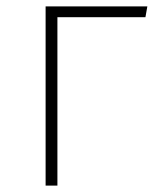

<svg xmlns="http://www.w3.org/2000/svg" viewBox="-20 -582 493 602"><path d="M160 0V-528H436L442 -562H123V0Z"/></svg>

Font: Glow Sans SC Normal ExtraLight
Style: Regular
Weight: 200
Designer: Ryoko NISHIZUKA (kana, bopomofo & ideographs); Paul D. Hunt (Latin, Greek & Cyrillic); Sandoll Communications, Soo-young
Version: Version 0.93